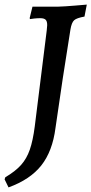

<svg xmlns="http://www.w3.org/2000/svg" viewBox="-47 -667 397 834"><path d="M158 -558Q158 -575 151 -581.5Q144 -588 128 -588Q115 -588 101.5 -586.5Q88 -585 83 -584L82 -589L94 -638H204Q236 -639 276.5 -642.5Q317 -646 330 -647L320 -595Q286 -589 275 -579Q264 -569 259 -539Q244 -447 225.5 -325.5Q207 -204 194 -111Q181 -10 132.5 51.5Q84 113 -10 147L-27 112L-24 103Q20 77 44.5 49.5Q69 22 82.5 -17Q96 -56 104 -118L156 -535Q158 -553 158 -558Z"/></svg>

Font: Alegreya SC Medium
Style: Italic
Weight: 500
Italic angle: -7°
Designer: Juan Pablo del Peral
Foundry: Huerta Tipografica
Version: Version 2.007; ttfautohint (v1.6)